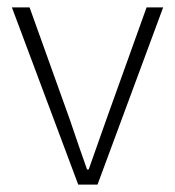

<svg xmlns="http://www.w3.org/2000/svg" viewBox="-20 -500 474 520"><path d="M12.2 -480H60.1L168 -179.2Q176.8 -152.3 194.8 -100.8Q212.9 -49.3 215.8 -41H220.2Q227.5 -61.5 269 -179.2L377 -480H421.9L244.1 0H191.9Z"/></svg>

Font: Source Sans Pro Light
Style: Regular
Weight: 300
Designer: Paul D. Hunt
Foundry: Adobe Systems Incorporated
Version: Version 2.020;PS 2.0;hotconv 1.0.86;makeotf.lib2.5.63406